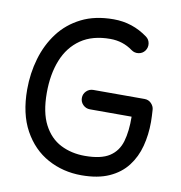

<svg xmlns="http://www.w3.org/2000/svg" viewBox="-82 -780 843 895"><g transform="rotate(10 339.0 -333.0)"><path d="M301.8 -316.9Q301.8 -335.9 315.4 -349.4Q329.1 -362.8 348.1 -362.8H590.3Q609.9 -362.8 622.6 -349.4Q635.3 -335.9 636.2 -320.3Q637.2 -305.2 637.9 -290.8Q638.7 -276.4 638.7 -262.2Q638.7 -201.7 624.5 -147.5Q610.4 -93.3 578.1 -51.3Q545.9 -9.3 492.7 14.6Q439.5 38.6 361.8 38.6Q274.4 38.6 202.1 -1Q129.9 -40.5 86.9 -118.7Q43.9 -196.8 43.9 -312Q43.9 -388.2 64.5 -458.5Q85 -528.8 126.7 -584Q168.5 -639.2 232.7 -671.4Q296.9 -703.6 384.8 -703.6Q474.1 -703.6 546.4 -650.4Q561.5 -639.2 564.2 -620.4Q566.9 -601.6 555.7 -585.9Q544.4 -570.8 525.6 -568.1Q506.8 -565.4 491.2 -576.7Q444.8 -610.8 384.8 -610.8Q300.8 -610.8 245.6 -572.8Q190.4 -534.7 163.6 -467.5Q136.7 -400.4 136.7 -312Q136.7 -219.2 166.5 -162.1Q196.3 -105 247.3 -79.1Q298.3 -53.2 361.8 -53.2Q438.5 -53.2 478.3 -79.1Q518.1 -105 532.2 -153.6Q546.4 -202.1 545.4 -271H348.1Q329.1 -271 315.4 -284.4Q301.8 -297.9 301.8 -316.9Z"/></g></svg>

Font: Mikhak-DS1-FD Medium
Style: Regular
Weight: 500
Designer: Amin Abedi
Version: Version 3.2